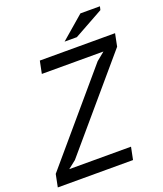

<svg xmlns="http://www.w3.org/2000/svg" viewBox="-157 -971 908 1072"><g transform="rotate(-20 296.5 -435.0)"><path d="M14 -75 449 -586 498 -626H132L147 -700H594L579 -625L141 -111L94 -74H461L446 0H-1ZM450 -870H566L561 -849L386 -752H313Z"/></g></svg>

Font: PT Sans
Style: Italic
Weight: 400
Italic angle: -12°
Designer: A.Korolkova, O.Umpeleva, V.Yefimov
Foundry: ParaType Ltd
Version: Version 2.003W OFL